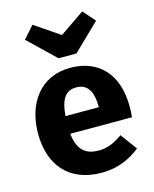

<svg xmlns="http://www.w3.org/2000/svg" viewBox="-130 -965 859 1069"><g transform="rotate(-15 299.0 -430.0)"><path d="M357 -660 510 -808 449 -878 306 -780 162 -878 100 -808 254 -660ZM567 -298C567 -484 467 -592 302 -592C129 -592 35 -456 35 -284C35 -105 132 18 323 18C416 18 489 -16 546 -62L476 -157C427 -122 386 -106 339 -106C269 -106 220 -134 208 -237H564C566 -254 567 -280 567 -298ZM400 -339H208C216 -442 249 -478 307 -478C375 -478 399 -424 400 -347Z"/></g></svg>

Font: Glow Sans SC Normal ExtraBold
Style: Regular
Weight: 800
Designer: Ryoko NISHIZUKA (kana, bopomofo & ideographs); Paul D. Hunt (Latin, Greek & Cyrillic); Sandoll Communications, Soo-young
Version: Version 0.93